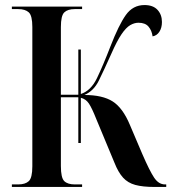

<svg xmlns="http://www.w3.org/2000/svg" viewBox="-20 -740 687 760"><path d="M27 0V-10H52Q80 -10 94 -23Q108 -36 108 -82V-633Q108 -678 94 -691Q80 -704 52 -704H27V-714H305V-704H276Q248 -704 234.5 -691Q221 -678 221 -633V-365H290V-544H300V-368Q340 -381 364 -431Q388 -481 417 -556Q450 -641 478 -680.5Q506 -720 552 -720Q586 -720 603.5 -701Q621 -682 621 -653Q621 -630 611 -614.5Q601 -599 584 -596Q581 -619 568 -634.5Q555 -650 528 -650Q512 -650 495.5 -640.5Q479 -631 461 -604.5Q443 -578 421 -528Q391 -461 371 -420.5Q351 -380 314 -364Q386 -364 426 -338.5Q466 -313 494 -246L543 -131Q572 -64 590 -37Q608 -10 633 -10H638V0H591Q545 0 515.5 -8Q486 -16 467 -37Q448 -58 433 -96L361 -269Q344 -312 332 -330Q320 -348 300 -353V-174H290V-355H221V-83Q221 -36 234.5 -23Q248 -10 276 -10H305V0Z"/></svg>

Font: Noto Serif Display Condensed SemiBold
Style: Regular
Weight: 600
Width: 3
Designer: Monotype Design Team
Foundry: Monotype Imaging Inc.
Version: Version 2.009